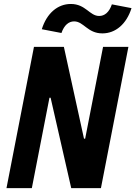

<svg xmlns="http://www.w3.org/2000/svg" viewBox="-20 -972 700 992"><path d="M348 0H501.5L643.5 -730H512.5L420 -255.5H414L310 -730H155.5L13.5 0H144.5L235.5 -467H241.5ZM346 -951.5C278 -951.5 221.5 -903.5 196 -821L297.5 -801.5C311.5 -842.5 335.5 -861.5 363 -861.5C412.5 -861.5 432 -799.5 509 -799.5C577 -799.5 633.5 -847.5 659.5 -930L558 -949.5C544 -908 520 -889.5 492.5 -889.5C442.5 -889.5 423 -951.5 346 -951.5Z"/></svg>

Font: Monaspace Neon ExtraBold
Style: Italic
Weight: 800
Italic angle: -11°
Designer: Riley Cran & the Lettermatic Team
Foundry: Lettermatic
Version: Version 1.200 (Monaspace Neon)